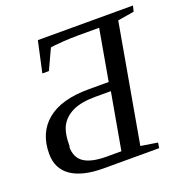

<svg xmlns="http://www.w3.org/2000/svg" viewBox="-119 -767 861 882"><g transform="rotate(-20 311.5 -326.5)"><path d="M128 -145H126Q126 -92 162 -68Q198 -44 272 -44H344L393 -320H317Q249 -320 208 -301Q167 -282 147 -247Q128 -213 128 -145ZM623 -655 616 -627 536 -614 434 -37 516 -24 512 2H240Q137 2 82 -36Q28 -74 28 -146Q28 -249 97 -306Q166 -363 300 -363H398L442 -612H341Q300 -612 260 -609Q220 -606 203 -603L157 -504H125L158 -655Z"/></g></svg>

Font: Libra Serif Modern
Style: Italic
Weight: 400
Italic angle: -12°
Designer: Stefan Peev, Context Ltd
Foundry: Stefan Peev, Context Ltd
Version: Version 1.000